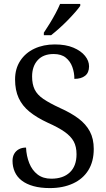

<svg xmlns="http://www.w3.org/2000/svg" viewBox="-20 -951 544 981"><path d="M235 10Q187 10 151 0Q115 -10 91 -28.5Q67 -47 55.5 -73Q44 -99 44 -129Q44 -150 52.5 -165Q61 -180 76.5 -188.5Q92 -197 113 -197Q115 -154 129.5 -117.5Q144 -81 172 -59.5Q200 -38 242 -38Q303 -38 337 -70.5Q371 -103 371 -163Q371 -202 356.5 -228.5Q342 -255 310 -277.5Q278 -300 224 -324Q168 -350 131 -380Q94 -410 75.5 -450Q57 -490 57 -545Q57 -600 83.5 -640.5Q110 -681 156 -702.5Q202 -724 260 -724Q316 -724 355 -707.5Q394 -691 414.5 -665.5Q435 -640 435 -612Q435 -580 415 -564Q395 -548 360 -548Q360 -580 349.5 -609Q339 -638 316 -656.5Q293 -675 254 -675Q201 -675 172.5 -643.5Q144 -612 144 -560Q144 -521 157 -494Q170 -467 201.5 -445.5Q233 -424 287 -399Q343 -374 381 -345.5Q419 -317 439 -279.5Q459 -242 459 -190Q459 -126 431.5 -81.5Q404 -37 353 -13.5Q302 10 235 10ZM204 -784Q219 -806 234.5 -831.5Q250 -857 264 -883Q278 -909 287 -931H390V-921Q381 -908 364 -888.5Q347 -869 325.5 -847Q304 -825 282 -805.5Q260 -786 241 -771H204Z"/></svg>

Font: Noto Serif Thai SemiCondensed
Style: Regular
Weight: 400
Width: 4
Designer: Monotype Design Team
Foundry: Monotype Imaging Inc.
Version: Version 2.002